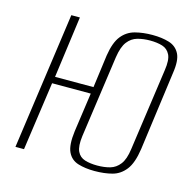

<svg xmlns="http://www.w3.org/2000/svg" viewBox="-93 -694 813 801"><g transform="rotate(15 313.5 -293.5)"><path d="M382 12Q342 12 311 2.5Q280 -7 266 -36.5Q252 -66 260 -127L284 -296H117L75 0H38L121 -591H158L122 -325H288L307 -467Q316 -525 338.5 -553Q361 -581 395 -590Q429 -599 470 -599Q511 -599 542 -589.5Q573 -580 587.5 -552Q602 -524 593 -467L547 -127Q538 -65 515 -35.5Q492 -6 458.5 3Q425 12 382 12ZM387 -13Q418 -13 442.5 -20Q467 -27 484 -49Q501 -71 507 -116L557 -470Q564 -516 553 -538Q542 -560 519.5 -567Q497 -574 466 -574Q437 -574 412 -567Q387 -560 370 -538Q353 -516 346 -470L296 -116Q290 -71 300.5 -49Q311 -27 334 -20Q357 -13 387 -13Z"/></g></svg>

Font: Alumni Sans ExtraLight
Style: Italic
Weight: 250
Italic angle: -8°
Version: Version 1.016